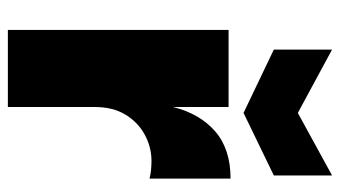

<svg xmlns="http://www.w3.org/2000/svg" viewBox="-208 -656 864 488"><g transform="rotate(90 224.0 -412.0)"><path d="M56 0V-561H252V0ZM229 -221 252 -420Q269 -488 314 -527Q359 -566 434 -566V-360Q422 -363 411 -364Q400 -365 389 -365Q354 -365 322.5 -348Q291 -331 271.5 -299Q252 -267 252 -221ZM426 -824V-676L267 -599L106 -676V-824L267 -737Z"/></g></svg>

Font: Parkinsans ExtraBold
Style: Regular
Weight: 800
Designer: Red Stone, Indian Type Foundry
Foundry: Indian Type Foundry
Version: Version 1.000